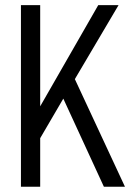

<svg xmlns="http://www.w3.org/2000/svg" viewBox="-20 -710 501 730"><path d="M220.7 -335 132.8 -184.6V0H59.6V-690.4H132.8V-305.7L353.5 -690.4H430.7L264.6 -409.2L455.1 0H375Z"/></svg>

Font: Dinish Condensed
Style: Regular
Weight: 400
Width: 3
Designer: Bert Driehuis
Foundry: Playbeing
Version: Version 3.006; git-39231f3c-release